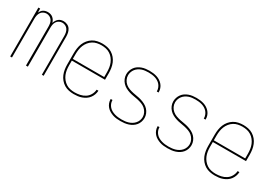

<svg xmlns="http://www.w3.org/2000/svg" viewBox="6 -1144 2488 1769"><g transform="rotate(30 1250.0 -260.0)"><path d="M72 0V-520H91V-478Q97 -489 104.5 -499Q112 -509 122.5 -515.5Q133 -522 145 -525Q157 -528 169 -528Q184 -528 198 -524Q212 -520 223.5 -510.5Q235 -501 242.5 -488.5Q250 -476 254 -462Q258 -476 265.5 -488.5Q273 -501 284 -510.5Q295 -520 309 -524Q323 -528 338 -528Q358 -528 377.5 -519Q397 -510 408.5 -492.5Q420 -475 424 -454.5Q428 -434 428 -413V0H409V-413Q409 -431 405.5 -448Q402 -465 392.5 -479.5Q383 -494 367 -502Q351 -510 334 -510Q317 -510 301 -502Q285 -494 275.5 -479.5Q266 -465 263 -448Q260 -431 260 -413V0H240V-413Q240 -431 237 -448Q234 -465 224.5 -479.5Q215 -494 199 -502Q183 -510 166 -510Q149 -510 133 -502Q117 -494 107.5 -479.5Q98 -465 94.5 -448Q91 -431 91 -413V0Z M751 8Q724 8 698 2.5Q672 -3 649.5 -16.5Q627 -30 609.5 -51Q592 -72 582 -96.5Q572 -121 568 -147Q564 -173 564 -200V-320Q564 -346 568 -372.5Q572 -399 582 -423.5Q592 -448 609 -468.5Q626 -489 648.5 -503Q671 -517 697.5 -522.5Q724 -528 750 -528Q776 -528 802.5 -522.5Q829 -517 851.5 -503Q874 -489 891 -468.5Q908 -448 918 -423.5Q928 -399 932 -372.5Q936 -346 936 -320V-251H583V-200Q583 -176 586.5 -152Q590 -128 599 -106Q608 -84 623.5 -65Q639 -46 659 -33Q679 -20 703 -15Q727 -10 751 -10Q779 -10 807.5 -16Q836 -22 860 -37.5Q884 -53 898.5 -78.5Q913 -104 915 -133H934Q933 -111 925.5 -90.5Q918 -70 905 -53Q892 -36 874 -24Q856 -12 835.5 -4.5Q815 3 793.5 5.5Q772 8 751 8ZM583 -269H917V-320Q917 -344 913.5 -368Q910 -392 901 -414Q892 -436 877 -455Q862 -474 841.5 -487Q821 -500 797.5 -505Q774 -510 750 -510Q726 -510 702.5 -505Q679 -500 658.5 -487Q638 -474 623 -455Q608 -436 599 -414Q590 -392 586.5 -368Q583 -344 583 -320Z M1249 8Q1228 8 1207.5 6Q1187 4 1167.5 -2.5Q1148 -9 1130 -19.5Q1112 -30 1098.5 -45.5Q1085 -61 1077.5 -80.5Q1070 -100 1070 -121V-124H1089V-121Q1089 -103 1096 -86Q1103 -69 1115 -55.5Q1127 -42 1143.5 -33Q1160 -24 1177.5 -19Q1195 -14 1213 -12Q1231 -10 1249 -10Q1267 -10 1285.5 -12Q1304 -14 1322 -19.5Q1340 -25 1356 -35Q1372 -45 1384 -59Q1396 -73 1402.5 -90.5Q1409 -108 1409 -127Q1409 -150 1398 -171.5Q1387 -193 1369.5 -208Q1352 -223 1329.5 -231Q1307 -239 1284.5 -244Q1262 -249 1239 -252.5Q1216 -256 1193.5 -263Q1171 -270 1150.5 -281Q1130 -292 1114 -309Q1098 -326 1089 -348Q1080 -370 1080 -394Q1080 -414 1086.5 -433.5Q1093 -453 1105 -469.5Q1117 -486 1134 -497.5Q1151 -509 1170.5 -516Q1190 -523 1210.5 -525.5Q1231 -528 1251 -528Q1271 -528 1291 -525.5Q1311 -523 1330 -517Q1349 -511 1366 -500Q1383 -489 1396 -473.5Q1409 -458 1415.5 -439Q1422 -420 1422 -400V-396H1403V-399Q1403 -417 1396.5 -434Q1390 -451 1379 -464Q1368 -477 1352.5 -486.5Q1337 -496 1320.5 -501Q1304 -506 1286.5 -508Q1269 -510 1251 -510Q1233 -510 1215 -508Q1197 -506 1180 -500Q1163 -494 1148 -484Q1133 -474 1122 -460Q1111 -446 1105 -428.5Q1099 -411 1099 -394Q1099 -370 1109.5 -348.5Q1120 -327 1138 -312Q1156 -297 1178 -289Q1200 -281 1223 -276Q1246 -271 1269 -267.5Q1292 -264 1314 -257Q1336 -250 1357 -239Q1378 -228 1394 -211Q1410 -194 1419 -172Q1428 -150 1428 -127Q1428 -106 1421 -85.5Q1414 -65 1401 -49Q1388 -33 1370 -21.5Q1352 -10 1332 -3.5Q1312 3 1291 5.5Q1270 8 1249 8Z M1749 8Q1728 8 1707.5 6Q1687 4 1667.5 -2.5Q1648 -9 1630 -19.5Q1612 -30 1598.5 -45.5Q1585 -61 1577.5 -80.5Q1570 -100 1570 -121V-124H1589V-121Q1589 -103 1596 -86Q1603 -69 1615 -55.5Q1627 -42 1643.5 -33Q1660 -24 1677.5 -19Q1695 -14 1713 -12Q1731 -10 1749 -10Q1767 -10 1785.5 -12Q1804 -14 1822 -19.5Q1840 -25 1856 -35Q1872 -45 1884 -59Q1896 -73 1902.5 -90.5Q1909 -108 1909 -127Q1909 -150 1898 -171.5Q1887 -193 1869.5 -208Q1852 -223 1829.5 -231Q1807 -239 1784.5 -244Q1762 -249 1739 -252.5Q1716 -256 1693.5 -263Q1671 -270 1650.5 -281Q1630 -292 1614 -309Q1598 -326 1589 -348Q1580 -370 1580 -394Q1580 -414 1586.5 -433.5Q1593 -453 1605 -469.5Q1617 -486 1634 -497.5Q1651 -509 1670.5 -516Q1690 -523 1710.5 -525.5Q1731 -528 1751 -528Q1771 -528 1791 -525.5Q1811 -523 1830 -517Q1849 -511 1866 -500Q1883 -489 1896 -473.5Q1909 -458 1915.5 -439Q1922 -420 1922 -400V-396H1903V-399Q1903 -417 1896.5 -434Q1890 -451 1879 -464Q1868 -477 1852.5 -486.5Q1837 -496 1820.5 -501Q1804 -506 1786.5 -508Q1769 -510 1751 -510Q1733 -510 1715 -508Q1697 -506 1680 -500Q1663 -494 1648 -484Q1633 -474 1622 -460Q1611 -446 1605 -428.5Q1599 -411 1599 -394Q1599 -370 1609.5 -348.5Q1620 -327 1638 -312Q1656 -297 1678 -289Q1700 -281 1723 -276Q1746 -271 1769 -267.5Q1792 -264 1814 -257Q1836 -250 1857 -239Q1878 -228 1894 -211Q1910 -194 1919 -172Q1928 -150 1928 -127Q1928 -106 1921 -85.5Q1914 -65 1901 -49Q1888 -33 1870 -21.5Q1852 -10 1832 -3.5Q1812 3 1791 5.5Q1770 8 1749 8Z M2251 8Q2224 8 2198 2.5Q2172 -3 2149.5 -16.5Q2127 -30 2109.5 -51Q2092 -72 2082 -96.5Q2072 -121 2068 -147Q2064 -173 2064 -200V-320Q2064 -346 2068 -372.5Q2072 -399 2082 -423.5Q2092 -448 2109 -468.5Q2126 -489 2148.5 -503Q2171 -517 2197.5 -522.5Q2224 -528 2250 -528Q2276 -528 2302.5 -522.5Q2329 -517 2351.5 -503Q2374 -489 2391 -468.5Q2408 -448 2418 -423.5Q2428 -399 2432 -372.5Q2436 -346 2436 -320V-251H2083V-200Q2083 -176 2086.5 -152Q2090 -128 2099 -106Q2108 -84 2123.5 -65Q2139 -46 2159 -33Q2179 -20 2203 -15Q2227 -10 2251 -10Q2279 -10 2307.5 -16Q2336 -22 2360 -37.5Q2384 -53 2398.5 -78.5Q2413 -104 2415 -133H2434Q2433 -111 2425.5 -90.5Q2418 -70 2405 -53Q2392 -36 2374 -24Q2356 -12 2335.5 -4.5Q2315 3 2293.5 5.5Q2272 8 2251 8ZM2083 -269H2417V-320Q2417 -344 2413.5 -368Q2410 -392 2401 -414Q2392 -436 2377 -455Q2362 -474 2341.5 -487Q2321 -500 2297.5 -505Q2274 -510 2250 -510Q2226 -510 2202.5 -505Q2179 -500 2158.5 -487Q2138 -474 2123 -455Q2108 -436 2099 -414Q2090 -392 2086.5 -368Q2083 -344 2083 -320Z"/></g></svg>

Font: Iosevka SS18 Thin
Style: Regular
Weight: 100
Monospace: yes
Designer: Belleve Invis
Foundry: Belleve Invis
Version: Version 25.1.1; ttfautohint (v1.8.4)